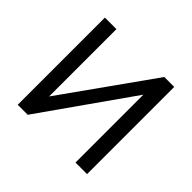

<svg xmlns="http://www.w3.org/2000/svg" viewBox="-136 -690 841 841"><g transform="rotate(45 284.5 -270.0)"><path d="M499 -540V0H427.5V-420.5L131.5 0H69.5V-540H141V-123L437.5 -540Z"/></g></svg>

Font: Cns Manrope
Style: Regular
Weight: 400
Designer: Mikhail Sharanda
Foundry: Mikhail Sharanda
Version: Version 4.504